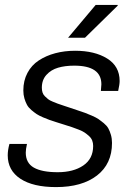

<svg xmlns="http://www.w3.org/2000/svg" viewBox="-20 -743 535 775"><path d="M254.9 -590.8 366.2 -723.1H455.1V-720.2L323.2 -590.8ZM206.1 12.2Q113.3 12.2 62.3 -21.5Q11.2 -55.2 11.2 -116.2Q11.2 -137.2 18.1 -162.1H88.9Q84 -140.1 84 -127Q84 -85 116.7 -66.4Q149.4 -47.9 212.9 -47.9Q276.4 -47.9 316.2 -75Q356 -102.1 356 -153.8Q356 -166 352.1 -176Q348.1 -186 339.1 -194.1Q330.1 -202.1 321.5 -208Q313 -213.9 297.1 -220Q281.2 -226.1 270.8 -229.7Q260.3 -233.4 240.2 -239.5Q220.2 -245.6 210 -249Q191.4 -254.9 180.9 -258.5Q170.4 -262.2 153.8 -269.3Q137.2 -276.4 127.7 -282.7Q118.2 -289.1 106.7 -298.8Q95.2 -308.6 89.1 -319.6Q83 -330.6 78.6 -345.5Q74.2 -360.4 74.2 -377.9Q74.2 -417.5 90.8 -448.7Q107.4 -480 136.5 -499Q165.5 -518.1 202.9 -528.1Q240.2 -538.1 283.2 -538.1Q362.3 -538.1 412.6 -506.8Q462.9 -475.6 462.9 -416Q462.9 -402.3 457 -376H387.2Q389.2 -395.5 389.2 -402.8Q389.2 -478 279.8 -478Q242.7 -478 214.4 -469.7Q186 -461.4 167.5 -440.9Q148.9 -420.4 148.9 -389.2Q148.9 -378.4 151.6 -369.9Q154.3 -361.3 161.1 -354.5Q168 -347.7 174.1 -342.8Q180.2 -337.9 192.6 -332.8Q205.1 -327.6 212.9 -324.7Q220.7 -321.8 237.3 -316.4Q253.9 -311 262.2 -308.1Q271 -305.2 292 -298.1Q313 -291 322.8 -287.6Q332.5 -284.2 350.3 -276.4Q368.2 -268.6 377.2 -262.5Q386.2 -256.3 398.7 -246.1Q411.1 -235.8 417.2 -224.9Q423.3 -213.9 427.7 -198.7Q432.1 -183.6 432.1 -166Q432.1 -81.5 371.6 -34.7Q311 12.2 206.1 12.2Z"/></svg>

Font: Archivo Light
Style: Italic
Weight: 300
Italic angle: -10°
Designer: Hector Gatti
Foundry: Omnibus-Type
Version: Version 2.001